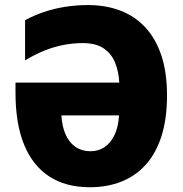

<svg xmlns="http://www.w3.org/2000/svg" viewBox="-20 -745 737 774"><path d="M313.5 -571.3Q275.4 -571.3 237.8 -564.2Q200.2 -557.1 161.6 -542Q123 -526.9 81.1 -501.5V-663.6Q114.7 -682.1 155.3 -696Q195.8 -710 241.5 -717.3Q287.1 -724.6 334.5 -724.6Q406.2 -724.6 464.8 -702.4Q523.4 -680.2 565.7 -634.8Q607.9 -589.4 630.6 -521Q653.3 -452.6 653.3 -359.9Q653.3 -266.6 631.3 -197.3Q609.4 -127.9 568.4 -82Q527.3 -36.1 470 -13.2Q412.6 9.8 341.8 9.8Q245.1 9.8 178.5 -33.7Q111.8 -77.1 77.1 -161.9Q42.5 -246.6 42.5 -371.1V-412.1H460.9Q458.5 -456.5 443.8 -492.7Q429.2 -528.8 397.9 -550Q366.7 -571.3 313.5 -571.3ZM344.7 -135.3Q376.5 -135.3 401.4 -151.9Q426.3 -168.5 441.7 -200.9Q457 -233.4 460 -279.8H227.5Q230 -235.4 244.6 -202.6Q259.3 -169.9 284.7 -152.6Q310.1 -135.3 344.7 -135.3Z"/></svg>

Font: Open Sans SemiCondensed ExtraBold
Style: Regular
Weight: 800
Width: 4
Designer: Monotype Design Team
Foundry: Monotype Imaging Inc.
Version: Version 3.000